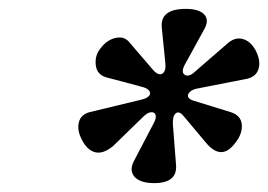

<svg xmlns="http://www.w3.org/2000/svg" viewBox="-20 -727 603 432"><path d="M183 -475 299 -503Q311 -506 315.5 -511.5Q320 -517 315.5 -523Q311 -529 298 -532L219 -553Q198 -559 195.5 -580.5Q193 -602 206 -618Q220 -637 239.5 -641.5Q259 -646 270 -633L325 -569Q337 -556 345.5 -561.5Q354 -567 352 -585L344 -665Q342 -686 355.5 -696.5Q369 -707 398 -707Q428 -707 439.5 -694.5Q451 -682 440 -662L395 -580Q387 -564 396 -558.5Q405 -553 419 -566L494 -631Q510 -644 527 -639Q544 -634 555 -614Q567 -591 562 -573Q557 -555 537 -550L425 -528Q413 -526 407 -520Q401 -514 403.5 -508.5Q406 -503 417 -500L498 -475Q522 -468 524 -447Q526 -426 509 -405Q479 -365 445 -404L393 -466Q383 -478 375.5 -472Q368 -466 369 -447L376 -357Q380 -315 327 -315Q295 -315 282.5 -329.5Q270 -344 282 -366L327 -452Q332 -462 330 -468.5Q328 -475 320 -474.5Q312 -474 303 -465L234 -398Q212 -380 194 -384.5Q176 -389 164 -413Q153 -434 157.5 -452Q162 -470 183 -475Z"/></svg>

Font: Heuristica
Style: Bold Italic
Weight: 700
Italic angle: -13°
Version: Version 1.0.2